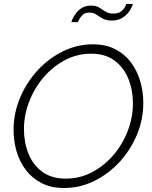

<svg xmlns="http://www.w3.org/2000/svg" viewBox="-20 -937 764 962"><path d="M301 5Q237 5 189.5 -19Q142 -43 110.5 -84Q79 -125 63.5 -177Q48 -229 48 -286Q48 -370 80.5 -447Q113 -524 168.5 -584.5Q224 -645 295.5 -680Q367 -715 446 -715Q510 -715 557.5 -690.5Q605 -666 636 -624.5Q667 -583 682.5 -530.5Q698 -478 698 -422Q698 -338 666 -261.5Q634 -185 578.5 -125Q523 -65 451.5 -30Q380 5 301 5ZM310 -42Q381 -42 442 -74.5Q503 -107 549 -161Q595 -215 620.5 -282.5Q646 -350 646 -419Q646 -485 623.5 -541.5Q601 -598 554.5 -633Q508 -668 437 -668Q366 -668 305 -635.5Q244 -603 198 -549Q152 -495 126 -427.5Q100 -360 100 -290Q100 -224 122.5 -167.5Q145 -111 191.5 -76.5Q238 -42 310 -42ZM540 -834Q512 -834 494.5 -844Q477 -854 462.5 -864Q448 -874 428 -874Q407 -874 395 -863Q383 -852 377 -840Q371 -828 370 -826H337Q338 -830 344 -843Q350 -856 361.5 -871.5Q373 -887 391.5 -898Q410 -909 436 -909Q462 -909 477.5 -899Q493 -889 508.5 -879Q524 -869 548 -869Q573 -869 587 -880Q601 -891 606.5 -903Q612 -915 613 -917H646Q645 -913 639 -899.5Q633 -886 620.5 -871Q608 -856 588 -845Q568 -834 540 -834Z"/></svg>

Font: Raleway Light
Style: Italic
Weight: 300
Italic angle: -12°
Designer: Matt McInerney, Pablo Impallari, Rodrigo Fuenzalida
Foundry: Matt McInerney, Pablo Impallari, Rodrigo Fuenzalida
Version: Version 4.026